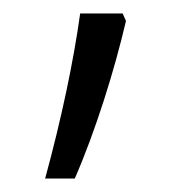

<svg xmlns="http://www.w3.org/2000/svg" viewBox="-20 -136 278 285"><path d="M47 129H91C122 58 150 -32 167 -105L162 -116H99C89 -44 71 41 47 129Z"/></svg>

Font: Noto Sans Devanagari UI Light
Style: Regular
Weight: 300
Designer: Jelle Bosma - Monotype Design Team
Foundry: Monotype Imaging Inc.
Version: Version 2.004